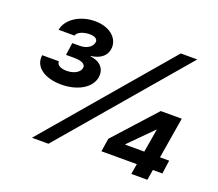

<svg xmlns="http://www.w3.org/2000/svg" viewBox="-122 -903 1217 1073"><g transform="rotate(20 487.0 -366.5)"><path d="M162.3 0H260.3L881 -727.3H783ZM58.2 -453.1C47.2 -380.7 116.5 -335.2 213.1 -335.2C311.1 -335.2 386.7 -380 397.7 -445.3C405.2 -493.6 376.4 -532.3 315.3 -539.1V-541.9C362.9 -547.6 402 -570.7 409.1 -615.8C419 -675.4 367.9 -733 271.3 -733C185.4 -733 107.6 -685.4 95.9 -617.9H190.7C195.7 -640.3 233.3 -654.1 268.1 -654.1C302.2 -654.1 318.2 -641.3 314.3 -621.1C308.6 -592.3 275.9 -574.2 237.9 -574.2H193.2L182.9 -500.4H231.2C278.4 -500.4 301.5 -486.9 297.6 -463.8C292.6 -436.4 257.5 -417.6 216.3 -417.6C182.2 -417.6 155.5 -430 157.7 -453.1ZM552.9 -61.8H763.5L753.2 0H848.7L859 -61.8H915.5L926.8 -142H872.2L912.6 -386.4H787.6L565.3 -140.6ZM665.8 -142V-145.2L800.1 -280.5H802.2L778.8 -142Z"/></g></svg>

Font: Magic Ui Pro
Style: Bold Italic
Weight: 700
Italic angle: -9.39999°
Designer: Stefan Endress, Andreas Faust
Version: Version 1.000;FEAKit 1.0